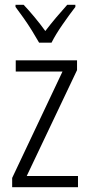

<svg xmlns="http://www.w3.org/2000/svg" viewBox="-20 -785 375 805"><path d="M307 0H31V-39L242 -485H46V-532H303V-491L92 -47H307ZM144 -606Q131 -629 114 -656.5Q97 -684 78.5 -710Q60 -736 45 -756V-765H79Q100 -743 124.5 -713.5Q149 -684 170 -655Q193 -685 214.5 -710.5Q236 -736 262 -765H296V-756Q272 -725 242.5 -682.5Q213 -640 196 -606Z"/></svg>

Font: Noto Sans Ethiopic Condensed Light
Style: Regular
Weight: 300
Width: 3
Designer: Monotype Design Team
Foundry: Monotype Imaging Inc.
Version: Version 2.102; ttfautohint (v1.8.4.7-5d5b)